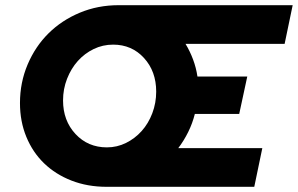

<svg xmlns="http://www.w3.org/2000/svg" viewBox="-20 -720 1148 740"><path d="M391 0Q317 0 255.5 -24Q194 -48 150 -90.5Q106 -133 81.5 -192.5Q57 -252 57 -323Q57 -402 86.5 -471.5Q116 -541 167 -591.5Q218 -642 287.5 -671Q357 -700 437 -700H1108L1077 -551H695Q712 -523 724 -491Q736 -459 741 -425H933L902 -281H731Q722 -245 705.5 -211.5Q689 -178 667 -149H991L960 0ZM392 -152Q431 -152 465.5 -169Q500 -186 526 -215Q552 -244 567 -283.5Q582 -323 582 -367Q582 -445 535 -496.5Q488 -548 416 -548Q376 -548 341 -531Q306 -514 280 -485Q254 -456 238.5 -416.5Q223 -377 223 -333Q223 -255 271 -203.5Q319 -152 392 -152Z"/></svg>

Font: Red Hat Text
Style: Bold Italic
Weight: 700
Italic angle: -12°
Designer: Pentagram / MCKL
Foundry: Pentagram / MCKL
Version: Version 1.003; Red Hat Text Bold Italic